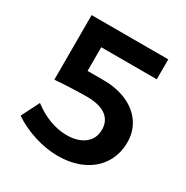

<svg xmlns="http://www.w3.org/2000/svg" viewBox="-162 -835 945 976"><g transform="rotate(30 310.0 -347.0)"><path d="M580 -232Q580 -161 546 -107Q512 -53 450 -23.5Q388 6 306 6Q240 6 168.5 -16.5Q97 -39 42 -77L95 -182Q140 -147 191 -127.5Q242 -108 293 -108Q359 -108 397.5 -138.5Q436 -169 436 -222Q436 -273 398 -301Q360 -329 285 -329Q249 -329 190 -326.5Q131 -324 99 -321V-700H549V-583H223V-444H316Q395 -444 455 -417Q515 -390 547.5 -341.5Q580 -293 580 -232Z"/></g></svg>

Font: Montserrat Medium
Style: Regular
Weight: 500
Designer: Julieta Ulanovsky
Foundry: Julieta Ulanovsky
Version: Version 6.001